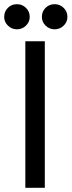

<svg xmlns="http://www.w3.org/2000/svg" viewBox="-26 -897 342 917"><path d="M188 -700V0H95V-700ZM116 -816Q116 -792 98 -774.5Q80 -757 55 -757Q30 -757 12 -774.5Q-6 -792 -6 -816Q-6 -842 11.5 -859.5Q29 -877 55 -877Q80 -877 98 -859.5Q116 -842 116 -816ZM296 -816Q296 -792 278 -774.5Q260 -757 235 -757Q210 -757 192 -774.5Q174 -792 174 -816Q174 -842 191.5 -859.5Q209 -877 235 -877Q260 -877 278 -859.5Q296 -842 296 -816Z"/></svg>

Font: Goli
Style: Regular
Weight: 400
Designer: jaikishan Patel
Foundry: MagicType
Version: Version 1.000